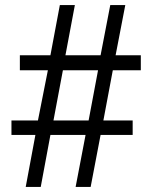

<svg xmlns="http://www.w3.org/2000/svg" viewBox="-20 -734 599 754"><path d="M81 0 119 -204H25V-261H129L168 -458H58V-517H178L215 -714H274L237 -517H375L413 -714H472L434 -517H533V-458H423L386 -261H501V-204H375L336 0H277L316 -204H178L140 0ZM190 -261H328L365 -458H227Z"/></svg>

Font: Noto Serif Bengali Medium
Style: Regular
Weight: 500
Designer: Juan Bruce, Universal Thirst, Indian Type Foundry and the Monotype Design Team.
Foundry: Monotype Imaging Inc.
Version: Version 2.003; ttfautohint (v1.8.4.7-5d5b)